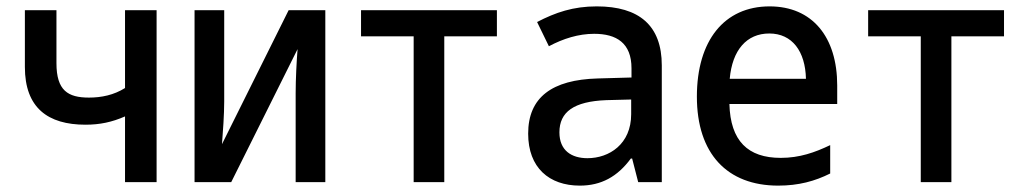

<svg xmlns="http://www.w3.org/2000/svg" viewBox="-20 -571 3220 602"><path d="M372 0H471V-539H372V-295C337 -273 298 -265 259 -265C193 -265 157 -287 157 -373V-539H58V-361C58 -233 130 -180 248 -180C293 -180 331 -188 372 -206Z M590 0H705L913 -417C910 -379 907 -323 907 -279V0H1000V-539H885L676 -119C679 -156 683 -213 683 -253V-539H590Z M1277 0H1373V-457H1538V-539H1112V-457H1277Z M1798 11C1865 11 1916 -17 1958 -74H1962L1981 0H2055V-366C2055 -491 1984 -551 1851 -551C1777 -551 1722 -532 1664 -502L1701 -426C1746 -450 1794 -465 1843 -465C1913 -465 1960 -436 1960 -357V-328L1854 -325C1711 -321 1636 -266 1636 -152C1636 -45 1702 11 1798 11ZM1822 -75C1772 -75 1734 -99 1734 -156C1734 -220 1779 -253 1881 -257L1959 -259V-213C1959 -119 1890 -75 1822 -75Z M2420 11C2484 11 2535 -3 2583 -27V-116C2535 -93 2487 -76 2428 -76C2325 -76 2270 -129 2267 -245H2605V-303C2605 -455 2527 -551 2393 -551C2251 -551 2165 -444 2165 -268C2165 -89 2260 11 2420 11ZM2268 -324C2276 -414 2321 -466 2392 -466C2464 -466 2505 -410 2507 -324Z M2867 0H2963V-457H3128V-539H2702V-457H2867Z"/></svg>

Font: Noto Sans Mono Condensed Medium
Style: Regular
Weight: 500
Width: 3
Designer: Monotype Design Team
Foundry: Monotype Imaging Inc.
Version: Version 2.014